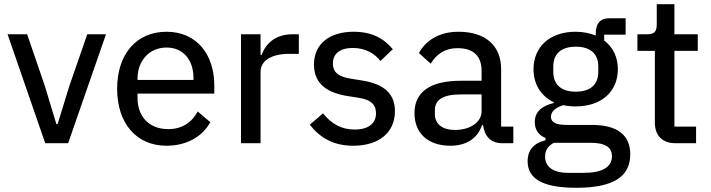

<svg xmlns="http://www.w3.org/2000/svg" viewBox="-20 -681 3380 913"><path d="M304 0 484 -518H395L309 -270L254 -91H248L194 -270L109 -518H16L195 0Z M772 12C869 12 944 -33 980 -100L920 -151C892 -98 845 -67 780 -67C687 -67 634 -129 634 -215V-236H999V-275C999 -420 917 -530 772 -530C628 -530 537 -423 537 -259C537 -95 628 12 772 12ZM772 -455C850 -455 900 -397 900 -311V-301H634V-308C634 -393 691 -455 772 -455Z M1219 0V-340C1219 -391 1269 -425 1355 -425H1401V-518H1370C1287 -518 1241 -470 1224 -419H1219V-518H1126V0Z M1660 12C1782 12 1858 -51 1858 -152C1858 -232 1811 -282 1697 -299L1653 -306C1593 -315 1563 -334 1563 -380C1563 -424 1595 -453 1658 -453C1720 -453 1764 -424 1789 -391L1848 -447C1804 -499 1749 -530 1661 -530C1552 -530 1473 -476 1473 -374C1473 -278 1542 -237 1641 -223L1685 -216C1748 -207 1768 -180 1768 -142C1768 -94 1732 -65 1666 -65C1603 -65 1555 -93 1516 -142L1453 -88C1501 -27 1564 12 1660 12Z M2421 0V-79H2363V-352C2363 -464 2289 -530 2160 -530C2064 -530 2003 -485 1972 -429L2028 -378C2055 -422 2094 -452 2155 -452C2233 -452 2270 -413 2270 -344V-297H2172C2024 -297 1951 -243 1951 -143C1951 -48 2014 12 2122 12C2196 12 2251 -22 2272 -86H2277C2284 -36 2311 0 2368 0ZM2143 -63C2085 -63 2048 -90 2048 -138V-158C2048 -206 2086 -232 2171 -232H2270V-152C2270 -100 2216 -63 2143 -63Z M2977 53C2977 -34 2922 -87 2794 -87H2676C2629 -87 2600 -96 2600 -126C2600 -155 2629 -172 2659 -181C2676 -177 2697 -175 2717 -175C2842 -175 2918 -247 2918 -352C2918 -409 2895 -457 2853 -488V-516H2955V-594H2876C2832 -594 2813 -566 2813 -523V-512C2785 -523 2753 -530 2717 -530C2593 -530 2517 -457 2517 -352C2517 -281 2552 -224 2613 -195V-191C2562 -179 2523 -153 2523 -101C2523 -64 2541 -38 2574 -25V-14C2521 -1 2489 30 2489 86C2489 166 2555 212 2720 212C2895 212 2977 160 2977 53ZM2890 62C2890 115 2842 141 2754 141H2684C2603 141 2572 107 2572 64C2572 35 2585 13 2614 -2H2788C2864 -2 2890 23 2890 62ZM2718 -245C2652 -245 2611 -276 2611 -339V-365C2611 -428 2652 -459 2718 -459C2784 -459 2825 -428 2825 -365V-339C2825 -276 2784 -245 2718 -245Z M3290 0V-79H3187V-439H3298V-518H3187V-661H3103V-566C3103 -531 3092 -518 3057 -518H3011V-439H3094V-98C3094 -38 3128 0 3192 0Z"/></svg>

Font: IBM Plex Thai Looped Text
Style: Regular
Weight: 450
Designer: Mike Abbink, Paul van der Laan, Pieter van Rosmalen, Ben Mitchell, Mark Frömberg
Foundry: Bold Monday
Version: Version 1.0